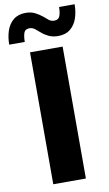

<svg xmlns="http://www.w3.org/2000/svg" viewBox="-128 -982 587 1032"><g transform="rotate(-10 165.0 -466.5)"><path d="M76 -720H254V0H76ZM-27 -780Q-27 -820 -15.5 -855Q-4 -890 22 -911.5Q48 -933 89 -933Q119 -933 141 -921.5Q163 -910 180 -896Q193 -884 205.5 -874.5Q218 -865 234 -865Q258 -865 265 -884.5Q272 -904 272 -933H357Q357 -893 345.5 -858Q334 -823 308 -801.5Q282 -780 241 -780Q212 -780 190.5 -790Q169 -800 153 -814Q139 -826 125.5 -837Q112 -848 95 -848Q71 -848 64.5 -828.5Q58 -809 58 -780Z"/></g></svg>

Font: Kufam
Style: Bold
Weight: 700
Designer: Wael Morcos, Artur Schmal
Foundry: Original Type
Version: Version 1.300; ttfautohint (v1.8.3)